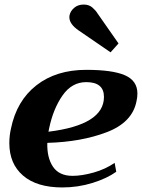

<svg xmlns="http://www.w3.org/2000/svg" viewBox="-20 -814 624 844"><path d="M285 -738Q285 -745 286 -748Q290 -766 306.5 -780Q323 -794 348 -794Q371 -794 386 -781Q401 -768 408 -756L501 -623L466 -584L326 -680Q285 -708 285 -738ZM584 -403Q584 -385 580 -369Q562 -276 449.5 -233Q337 -190 188 -186Q186 -121 213 -81Q240 -41 299 -41Q340 -41 391.5 -55.5Q443 -70 484 -98L491 -59Q451 -30 387 -10Q323 10 254 10Q142 10 81.5 -42Q21 -94 21 -185Q21 -217 28 -248Q53 -371 140 -439Q227 -507 359 -507Q475 -507 529.5 -483Q584 -459 584 -403ZM359 -453Q296 -453 255 -394.5Q214 -336 196 -250L193 -235Q437 -265 437 -388Q437 -453 359 -453Z"/></svg>

Font: Trirong ExtraBold
Style: Italic
Weight: 800
Italic angle: -12°
Designer: Katatrad Team
Foundry: CadsonDemak
Version: Version 1.001